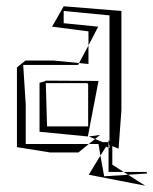

<svg xmlns="http://www.w3.org/2000/svg" viewBox="-20 -473 489 612"><path d="M126 -216 123 -214 106 -209V-53L260 -38L294 -215L126 -216ZM293 -388 183 -399V-438L329 -424V-11L358 1L367 -122V-438L183 -453L146 -388L262 -373V-328ZM258 -208 261 -204V-70H130L126 -208ZM34 -258V-4L140 13H230L263 -14H62V-140L54 -265V-266H229L232 -272L151 -280H61ZM232 -272 262 -328V-269ZM297 -14H263L283 -30L329 -11V-1ZM299 -43 263 -38 283 -30ZM300 23 263 84 443 119 388 84 312 89ZM338 -37 329 -23 326 -26V-20H327L326 -18V75H374L338 52ZM293 -20H326V-18L300 23ZM447 75 449 80 388 84 374 75Z"/></svg>

Font: Quebrada
Style: Regular
Weight: 400
Designer: deFharo
Foundry: deFharo
Version: Version 1.034 2012